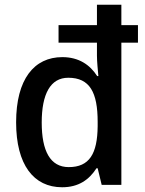

<svg xmlns="http://www.w3.org/2000/svg" viewBox="-20 -780 610 810"><path d="M242 10C312 10 356 -22 387 -70H392L409 0H492V-600H562V-674H492V-760H389V-674H227V-600H389V-545C389 -520 393 -482 395 -459H390C360 -506 313 -539 243 -539C124 -539 48 -446 48 -264C48 -85 122 10 242 10ZM270 -75C192 -75 156 -143 156 -263C156 -384 193 -452 268 -452C359 -452 392 -390 392 -266V-248C391 -131 357 -75 270 -75Z"/></svg>

Font: Noto Sans Khmer UI SemiCondensed Medium
Style: Regular
Weight: 500
Width: 4
Designer: Danh Hong and the Monotype Design Team
Foundry: Monotype Imaging Inc.
Version: Version 2.002